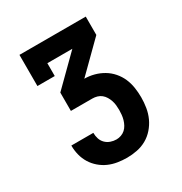

<svg xmlns="http://www.w3.org/2000/svg" viewBox="-173 -648 946 998"><g transform="rotate(-30 300.0 -148.5)"><path d="M303 223Q275 223 247 218.5Q219 214 194 203Q169 192 147.5 173.5Q126 155 111.5 131.5Q97 108 90 80.5Q83 53 83 25V23H215V24Q215 42 220.5 59Q226 76 238.5 88.5Q251 101 268 107Q285 113 303 113Q317 113 331 108Q345 103 355.5 93.5Q366 84 373 71Q380 58 384 44Q388 30 389.5 15.5Q391 1 391 -13Q391 -27 389.5 -41.5Q388 -56 383.5 -69.5Q379 -83 371.5 -95.5Q364 -108 353 -117Q342 -126 328 -130Q314 -134 300 -134H171V-244L339 -410H189V-333H85V-520H483V-410L315 -244Q344 -244 372.5 -236.5Q401 -229 426.5 -214Q452 -199 471.5 -176.5Q491 -154 502.5 -127.5Q514 -101 518.5 -71.5Q523 -42 523 -13Q523 18 518 48.5Q513 79 500.5 106.5Q488 134 467.5 157.5Q447 181 420.5 196Q394 211 363.5 217Q333 223 303 223Z"/></g></svg>

Font: Iosevka HT Extrabold Extended
Style: Regular
Weight: 800
Width: 7
Monospace: yes
Designer: Belleve Invis
Foundry: Belleve Invis
Version: Version 32.3.0; ttfautohint (v1.8.4)